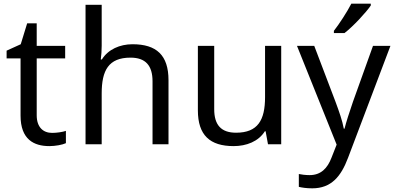

<svg xmlns="http://www.w3.org/2000/svg" viewBox="-20 -786 2147 1046"><path d="M264 -62C215 -62 180 -93 180 -158V-468H335V-536H180V-659H128L93 -545L16 -510V-468H92V-156C92 -26 165 10 249 10C281 10 320 3 339 -6V-73C322 -67 290 -62 264 -62Z M534 -537V-760H446V0H534V-277C534 -402 571 -472 691 -472C773 -472 811 -429 811 -343V0H898V-349C898 -486 832 -545 702 -545C633 -545 569 -517 535 -462H529C532 -483 534 -511 534 -537Z M1512 -536H1424V-257C1424 -132 1385 -63 1266 -63C1185 -63 1147 -105 1147 -191V-536H1058V-185C1058 -49 1124 10 1253 10C1322 10 1388 -15 1423 -71H1427L1440 0H1512Z M2000 -756V-766H1894C1871 -721 1828 -655 1799 -618V-606H1857C1904 -642 1975 -719 2000 -756ZM1598 -536 1814 2 1786 73C1764 131 1728 168 1667 168C1644 168 1622 165 1608 162V232C1625 236 1649 240 1681 240C1785 240 1838 175 1876 74L2107 -536H2012L1903 -232C1884 -177 1865 -118 1857 -85H1853C1845 -129 1828 -177 1808 -231L1692 -536Z"/></svg>

Font: Noto Sans Caucasian Albanian
Style: Regular
Weight: 400
Designer: Monotype Design Team
Foundry: Monotype Imaging Inc.
Version: Version 2.005